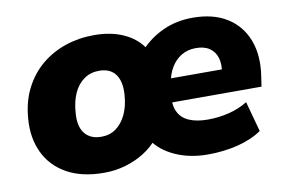

<svg xmlns="http://www.w3.org/2000/svg" viewBox="-61 -616 1098 731"><g transform="rotate(-10 488.0 -250.5)"><path d="M288 11Q202 11 144 -21.5Q86 -54 59 -111.5Q32 -169 38 -242Q43 -308 69 -358.5Q95 -409 136 -443Q177 -477 229 -494.5Q281 -512 340 -512Q406 -512 455.5 -489Q505 -466 531 -424H517Q555 -465 606.5 -488.5Q658 -512 721 -512Q800 -512 853 -479Q906 -446 929 -386.5Q952 -327 940 -248L934 -208H561L575 -299H808L795 -286Q801 -319 793.5 -343.5Q786 -368 766 -382Q746 -396 713 -396Q681 -396 657 -381.5Q633 -367 617.5 -341.5Q602 -316 596 -280L591 -247Q584 -202 596.5 -174Q609 -146 638.5 -133Q668 -120 712 -120Q754 -120 794 -130Q834 -140 866 -160L898 -43Q859 -16 804.5 -2.5Q750 11 689 11Q619 11 563.5 -14Q508 -39 479 -82H499Q477 -54 443.5 -33Q410 -12 370.5 -0.5Q331 11 288 11ZM301 -126Q334 -126 358 -143.5Q382 -161 397 -192.5Q412 -224 415 -267Q419 -319 398.5 -347Q378 -375 335 -375Q302 -375 277 -357.5Q252 -340 237.5 -308.5Q223 -277 220 -234Q215 -182 236.5 -154Q258 -126 301 -126Z"/></g></svg>

Font: Nunito Sans 9pt Black
Style: Italic
Weight: 900
Italic angle: -9°
Version: Version 3.101;gftools[0.9.27]